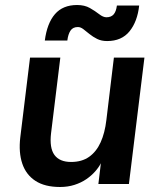

<svg xmlns="http://www.w3.org/2000/svg" viewBox="-20 -735 650 767"><path d="M557 -505 495 0H373L383 -83Q375 -67 360 -50Q345 -33 324.5 -19Q304 -5 277.5 3.5Q251 12 220 12Q159 12 121.5 -12.5Q84 -37 69 -81.5Q54 -126 61 -186L100 -505H221L184 -203Q177 -144 197.5 -116Q218 -88 264 -88Q307 -88 336 -108.5Q365 -129 382 -166.5Q399 -204 405 -256L435 -505ZM291 -627Q271 -627 261.5 -612.5Q252 -598 249 -573H159Q168 -642 199.5 -678.5Q231 -715 288 -715Q318 -715 339 -703Q360 -691 376 -678.5Q392 -666 405 -666Q424 -666 434 -677.5Q444 -689 447 -713H536Q529 -649 497.5 -610Q466 -571 408 -571Q385 -571 368 -579.5Q351 -588 337.5 -599Q324 -610 313 -618.5Q302 -627 291 -627Z"/></svg>

Font: Inclusive Sans SemiBold
Style: Italic
Weight: 600
Italic angle: -7°
Designer: Olivia King
Foundry: Olivia King
Version: Version 2.004